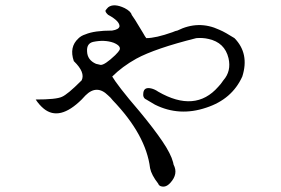

<svg xmlns="http://www.w3.org/2000/svg" viewBox="-20 -678 1040 710"><path d="M607 1Q591 17 573 10Q567 7 565 1Q540 -31 535 -56Q520 -179 397 -307Q393 -312 389 -316.5Q385 -321 380 -325Q338 -367 296 -325L282 -310Q200 -229 142 -276Q125 -290 112 -310Q188 -310 209 -320Q230 -329 279 -378L282 -381Q296 -410 254 -451L253 -452Q235 -504 270 -536Q280 -546 296 -551Q329 -565 395 -565Q420 -569 422 -581Q422 -600 382 -622Q381 -623 380 -623Q369 -633 370 -639Q374 -645 380 -651Q401 -667 441 -648Q464 -636 467 -623Q469 -621 479.5 -604.5Q490 -588 509 -556Q513 -549 516 -544Q519 -539 521 -537Q556 -537 618 -559Q629 -564 636 -565Q714 -604 791 -568Q803 -563 817 -555Q831 -547 847 -537Q903 -480 876 -395Q838 -311 743 -280Q643 -246 553 -291Q545 -296 537 -300.5Q529 -305 521 -310Q507 -316 510 -335Q513 -357 539 -351Q552 -348 565 -339Q702 -260 787 -357Q796 -366 806 -381Q836 -415 825 -463Q811 -521 751 -534Q730 -539 706 -537Q630 -518 574.5 -499Q519 -480 484 -461Q432 -432 395 -395Q403 -381 428 -348.5Q453 -316 496 -266Q549 -202 580.5 -155.5Q612 -109 620 -78Q621 -76 621 -73.5Q621 -71 622 -69Q640 -35 610 -2ZM352 -438Q367 -437 406 -474Q419 -487 422 -493Q429 -508 400 -520Q366 -532 324 -523Q300 -517 302 -488Q303 -456 335 -442Q339 -441 343.5 -440Q348 -439 352 -438Z"/></svg>

Font: New Tegomin
Style: Regular
Weight: 400
Designer: Kyosuke Nagai
Version: Version 1.000